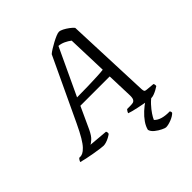

<svg xmlns="http://www.w3.org/2000/svg" viewBox="-277 -876 1232 1232"><g transform="rotate(-45 339.5 -260.0)"><path d="M148 0Q141 0 118.5 -3Q96 -6 67 -11Q38 -16 11.5 -21.5Q-15 -27 -32 -32Q-30 -39 -25.5 -46Q-21 -53 -17 -56H-6Q3 -56 15.5 -62Q28 -68 44.5 -85Q61 -102 81 -135.5Q101 -169 127 -224L328 -651Q338 -660 356.5 -671.5Q375 -683 395.5 -694Q416 -705 434 -712.5Q452 -720 462 -720Q474 -720 491.5 -711Q509 -702 526.5 -689Q544 -676 554 -664L577 -84Q578 -70 581.5 -65Q585 -60 598 -59L654 -54Q657 -50 658 -44.5Q659 -39 658 -32Q648 -25 634 -17.5Q620 -10 606.5 -5Q593 0 582 0Q575 0 557.5 -2.5Q540 -5 517.5 -9.5Q495 -14 473 -18.5Q451 -23 433 -28Q415 -33 407 -36Q409 -43 413 -49.5Q417 -56 421 -60H447Q462 -60 473 -62Q484 -64 490.5 -75Q497 -86 496 -113L490 -287H224L156 -139Q137 -99 118.5 -83Q100 -67 93 -64L222 -53Q225 -50 226 -44Q227 -38 225 -31Q216 -24 202 -16.5Q188 -9 173.5 -4.5Q159 0 148 0ZM247 -340Q302 -340 348.5 -341.5Q395 -343 431 -344.5Q467 -346 489 -349L480 -622Q462 -636 440.5 -646Q419 -656 396 -658ZM515 200Q508 200 487 190Q466 180 446 164Q426 148 421 129Q427 103 445.5 76.5Q464 50 489.5 26.5Q515 3 541 -14L601 -15Q574 2 551.5 26.5Q529 51 514 73.5Q499 96 493 111Q510 129 538.5 137Q567 145 604 144Q606 147 608 151Q610 155 608 162Q592 178 563.5 189Q535 200 515 200Z"/></g></svg>

Font: Texturina 12pt
Style: Italic
Weight: 400
Italic angle: -11°
Designer: Guillermo Torres Carreño
Foundry: Omnibus-Type
Version: Version 1.002